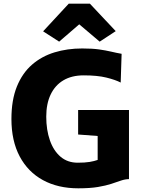

<svg xmlns="http://www.w3.org/2000/svg" viewBox="-20 -1014 776 1042"><path d="M42 -368Q42 -471 71.5 -544Q101 -617 153.5 -662.8Q206 -708.5 275.8 -729.8Q345.5 -751 426 -751Q480.5 -751 517.5 -745.8Q554.5 -740.5 583 -733.8Q611.5 -727 640 -722L635 -566Q606 -581 557.2 -593Q508.5 -605 434 -605Q369.5 -605 324.2 -578.2Q279 -551.5 255 -501.2Q231 -451 231 -381Q231 -309 250.8 -252.5Q270.5 -196 308.5 -163.5Q346.5 -131 402 -131Q441 -131 466.5 -135.2Q492 -139.5 510 -146V-276L404 -284V-417H680V-42Q658.5 -41.5 636 -33.8Q613.5 -26 584 -16.2Q554.5 -6.5 511.5 0.8Q468.5 8 405 8Q294.5 8 213 -36.5Q131.5 -81 86.8 -165.2Q42 -249.5 42 -368ZM301 -788 214 -844 353 -994H468L608 -845L521 -788L410 -882Z"/></svg>

Font: Koeln Type Sans ExtraBold
Style: Regular
Weight: 800
Designer: Eben Sorkin
Foundry: Eben Sorkin
Version: Version 2.001